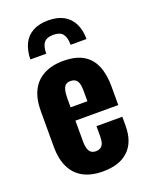

<svg xmlns="http://www.w3.org/2000/svg" viewBox="-152 -888 763 977"><g transform="rotate(-20 230.0 -399.0)"><path d="M234 10Q170 10 127 -13.5Q84 -37 62 -82.5Q40 -128 40 -192V-386Q40 -452 62 -496.5Q84 -541 128 -564.5Q172 -588 234 -588Q300 -588 341 -564Q382 -540 401.5 -494Q421 -448 421 -382V-281H189V-169Q189 -144 194.5 -128Q200 -112 210 -105.5Q220 -99 235 -99Q249 -99 259.5 -105.5Q270 -112 275 -126Q280 -140 280 -163V-218H420V-170Q420 -82 372 -36Q324 10 234 10ZM189 -353H280V-410Q280 -435 275 -450.5Q270 -466 259.5 -472.5Q249 -479 233 -479Q218 -479 208.5 -472Q199 -465 194 -447.5Q189 -430 189 -398ZM80 -652Q81 -701 98 -736Q115 -771 149 -789.5Q183 -808 232 -808Q282 -808 315.5 -789.5Q349 -771 366.5 -736Q384 -701 384 -652H298Q298 -692 283 -711Q268 -730 232 -730Q197 -730 181.5 -711.5Q166 -693 166 -652Z"/></g></svg>

Font: Oswald SemiBold
Style: Regular
Weight: 600
Designer: Vernon Adams
Foundry: Vernon Adams
Version: Version 4.103;gftools[0.9.33.dev8+g029e19f]